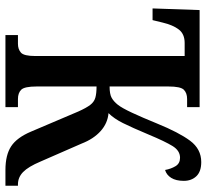

<svg xmlns="http://www.w3.org/2000/svg" viewBox="-47 -713 760 706"><g transform="rotate(90 333.0 -360.0)"><path d="M109 0V-46H141Q161 -46 173.5 -57Q186 -68 186 -110V-659H138Q105 -659 88.5 -637.5Q72 -616 63 -578L54 -541H11L17 -714H374V-668H344Q322 -668 310 -656Q298 -644 298 -599V-383Q326 -383 339.5 -390.5Q353 -398 365 -413Q377 -428 394.5 -465.5Q412 -503 434 -557Q467 -638 497.5 -679Q528 -720 576 -720Q611 -720 628 -702Q645 -684 645 -656Q645 -627 634 -609.5Q623 -592 605 -587Q601 -609 591 -625.5Q581 -642 560 -642Q534 -642 517 -614.5Q500 -587 475 -527Q449 -465 432.5 -432Q416 -399 396 -379Q433 -376 462 -350Q491 -324 508 -280L574 -129Q593 -84 612.5 -65Q632 -46 658 -46H663V0H605Q550 0 518 -21Q486 -42 464 -94L390 -268Q377 -297 366 -311.5Q355 -326 339.5 -330.5Q324 -335 298 -335V-115Q298 -70 310 -58Q322 -46 344 -46H374V0Z"/></g></svg>

Font: Noto Serif ExtraCondensed SemiBold
Style: Regular
Weight: 600
Width: 2
Designer: Monotype Design Team
Foundry: Monotype Imaging Inc.
Version: Version 2.015; ttfautohint (v1.8.4.7-5d5b)